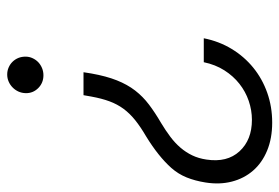

<svg xmlns="http://www.w3.org/2000/svg" viewBox="-142 -634 783 538"><g transform="rotate(90 249.0 -365.5)"><path d="M323.9 -737.2Q368.3 -737.2 402.5 -723Q436.8 -708.8 458.6 -683.6Q480.5 -658.4 489.3 -624.3Q498.2 -590.2 491.8 -550.1Q487.2 -521 477.6 -497.3Q468 -473.7 451 -454.5Q418.7 -418.3 362.6 -383.9Q335.9 -368.3 317.1 -353.2Q298.3 -338.1 285.3 -320.5Q272.4 -302.9 264.4 -281.2Q256.4 -259.6 251.1 -230.5L247.2 -208.5H182.9L186.4 -230.5Q193.9 -272.4 205.6 -301.8Q217.3 -331.3 234.2 -353.2Q251.1 -375 273.6 -392Q296.2 -409.1 324.9 -425.8Q346.2 -438.6 363.6 -451.7Q381 -464.8 394.2 -480.1Q407.3 -495.4 415.8 -513.1Q424.4 -530.9 427.6 -552.9Q436.4 -610.8 404.5 -645.6Q372.5 -680.4 316.4 -680.4Q289.4 -680.4 263.3 -671.5Q237.2 -662.6 215.4 -645.4Q193.5 -628.2 177.6 -603.2Q161.6 -578.1 154.8 -545.5H87.7Q96.2 -588.4 117.7 -623.8Q139.2 -659.1 170.3 -684.3Q201.3 -709.5 240.6 -723.4Q279.8 -737.2 323.9 -737.2ZM139.2 -45.8Q139.2 -56.5 143.5 -65.7Q147.7 -74.9 154.8 -81.7Q161.9 -88.4 171.3 -92.3Q180.8 -96.2 191.4 -96.2Q212.7 -96.2 227.3 -81.7Q242.2 -66.8 241.5 -45.8Q241.1 -35.2 236.9 -25.9Q232.6 -16.7 225.5 -9.8Q218.4 -2.8 209.2 1.2Q199.9 5.3 189.3 5.3Q178.6 5.3 169.4 1.2Q160.2 -2.8 153.4 -9.8Q146.7 -16.7 142.9 -25.9Q139.2 -35.2 139.2 -45.8Z"/></g></svg>

Font: Inter P Light
Style: Italic
Weight: 300
Italic angle: 9.39999°
Designer: Rasmus Andersson
Foundry: rsms
Version: Version 3.018;git-588b23468